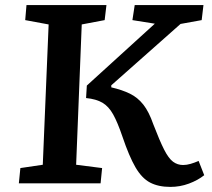

<svg xmlns="http://www.w3.org/2000/svg" viewBox="-20 -720 831 754"><path d="M649 14Q602 14 569.5 -3Q537 -20 512 -63Q487 -106 461 -183Q442 -239 424.5 -270.5Q407 -302 382.5 -316.5Q358 -331 318 -335L321 -384L588 -627L500 -641L509 -700H779L772 -641L689 -626L417 -385V-377Q460 -367 490.5 -352Q521 -337 543 -309Q565 -281 582 -232Q607 -167 624.5 -132.5Q642 -98 659.5 -85Q677 -72 699 -72Q713 -72 728.5 -76.5Q744 -81 760 -88L782 -32Q757 -12 722 1Q687 14 649 14ZM54 0 60 -60 148 -73 171 -624 79 -641 84 -700H398L391 -641L301 -624L279 -73L381 -60L375 0Z"/></svg>

Font: Literata 7pt SemiBold
Style: Italic
Weight: 600
Italic angle: -2°
Designer: Latin by Veronika Burian and Jose Scaglione. Greek by Irene Vlachou. Cyrillic by Vera Evstafieva
Foundry: TypeTogether
Version: Version 3.002